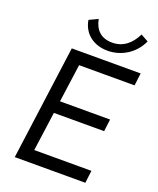

<svg xmlns="http://www.w3.org/2000/svg" viewBox="-172 -1069 961 1171"><g transform="rotate(20 308.0 -483.5)"><path d="M387 -859C317 -859 275 -898 262 -967L205 -940C220 -851 291 -803 378 -803C469 -803 552 -856 589 -940L540 -967C506 -897 455 -859 387 -859ZM527 0 537 -81H166L201 -335H527L537 -414H212L246 -661H606L616 -742H169L69 0Z"/></g></svg>

Font: Cheyenne Sans
Style: Italic
Weight: 400
Italic angle: -8.13011°
Designer: The Public Sans project authors (U.S. Web Design System), Libre Franklin designed by Pablo Impallari and Rodrigo Fuenzal
Foundry: The Cheyenne Sans Project Authors
Version: Version 2.007